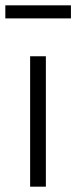

<svg xmlns="http://www.w3.org/2000/svg" viewBox="-37 -700 286 720"><path d="M76 0V-489H135V0ZM-17 -631V-680H229V-631Z"/></svg>

Font: Nunito Sans 10pt Condensed Light
Style: Regular
Weight: 300
Width: 3
Designer: Vernon Adams
Foundry: Vernon Adams
Version: Version 3.101;gftools[0.9.27]